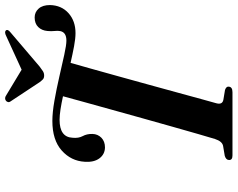

<svg xmlns="http://www.w3.org/2000/svg" viewBox="-110 -829 939 759"><g transform="rotate(-90 359.5 -449.5)"><path d="M331 -64.5Q324 -40 344.5 -36L383.5 -29.5Q397.5 -24.5 396.5 -15.5Q396 0 374.5 0H124.5Q106 0 106.5 -13.5Q106.5 -25.5 123 -30.5L161.5 -37Q180 -40 189.5 -69Q196 -90.5 208.8 -134.5Q221.5 -178.5 237.8 -236.2Q254 -294 271.8 -357Q289.5 -420 306.2 -480.5Q323 -541 336.8 -590.8Q350.5 -640.5 358.5 -670Q331 -676 306.8 -679.8Q282.5 -683.5 265.5 -683.5Q197 -683.5 194.5 -632.5Q192 -608.5 201 -592Q210 -575.5 209.5 -553.5Q209 -532.5 194.5 -518.2Q180 -504 156 -504Q129 -504.5 113 -526Q97 -547.5 99.5 -584Q102.5 -638 144 -675Q185.5 -712 261 -712Q294.5 -712 341.2 -703.8Q388 -695.5 435.8 -684.5Q483.5 -673.5 522.2 -665Q561 -656.5 578.5 -656.5Q611 -656.5 616 -680.5Q618 -690.5 616.5 -703.5Q615 -716.5 616.5 -731.5Q618.5 -754 632.2 -768Q646 -782 670 -782Q691 -782 705 -766.2Q719 -750.5 719 -721.5Q718 -676 687 -648.2Q656 -620.5 608 -620.5Q587 -620.5 556.2 -626.2Q525.5 -632 490.5 -640Q481.5 -609 467.8 -560Q454 -511 437.8 -452.5Q421.5 -394 405 -333.8Q388.5 -273.5 373.5 -219Q358.5 -164.5 347.5 -123.8Q336.5 -83 331 -64.5ZM476 -762.5Q465.5 -754.5 457.8 -749.5Q450 -744.5 440.5 -744.5Q430.5 -744.5 425.2 -749.5Q420 -754.5 414 -762.5L338 -877.5Q334 -883 335.8 -888.2Q337.5 -893.5 341.5 -896Q351 -902.5 363 -894L463.5 -833.5L595.5 -894Q612 -902.5 618.5 -896Q625 -888.5 611 -877.5Z"/></g></svg>

Font: Fraunces 72pt SemiBold
Style: Italic
Weight: 600
Italic angle: -16°
Version: Version 1.000;[b76b70a41]